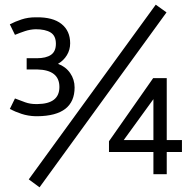

<svg xmlns="http://www.w3.org/2000/svg" viewBox="-20 -744 819 821"><path d="M132 -247Q100 -248 72.5 -257Q45 -266 22 -278L44 -323Q67 -314 88 -306.5Q109 -299 134 -299H139H140Q234 -300 234 -372Q234 -445 139 -447H94V-495H137Q177 -495 198 -509.5Q219 -524 219 -557Q219 -591 196.5 -605Q174 -619 132 -619Q108 -618 87 -611Q66 -604 44 -595L22 -640Q45 -652 72.5 -661Q100 -670 132 -670H133Q135 -670 136.5 -670Q138 -670 136 -670Q206 -671 243 -641.5Q280 -612 280 -559Q280 -531 266 -508Q252 -485 228 -471Q261 -459 280 -431.5Q299 -404 299 -370Q299 -249 141 -247Q137 -247 133 -247ZM646 -724 692 -691 149 57 103 23ZM635 -410H693V-145H758V-94H693V1H636V-94H446V-140ZM636 -145V-320L509 -145Z"/></svg>

Font: Epunda Sans
Style: Regular
Weight: 400
Designer: Simon Atzbach
Foundry: typofactur
Version: Version 2.204; ttfautohint (v1.8.4.7-5d5b)